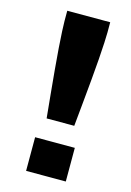

<svg xmlns="http://www.w3.org/2000/svg" viewBox="-108 -743 546 799"><g transform="rotate(15 165.0 -344.0)"><path d="M113 -233Q108 -283 103 -335.5Q98 -388 93.5 -437Q89 -486 86 -527.5Q83 -569 81.5 -599.5Q80 -630 80 -644V-688H265V-644Q265 -630 263.5 -599.5Q262 -569 259 -527.5Q256 -486 251.5 -437Q247 -388 242 -335.5Q237 -283 232 -233ZM87 0V-145H258V0Z"/></g></svg>

Font: Saira Thin
Style: Bold
Weight: 700
Version: Version 1.101